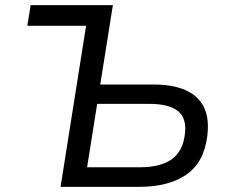

<svg xmlns="http://www.w3.org/2000/svg" viewBox="-20 -725 894 745"><path d="M215 0 314 -625H86L99 -705H418L369 -397H577Q652 -397 701.5 -374.5Q751 -352 772 -307.5Q793 -263 784 -195Q771 -94 702.5 -47Q634 0 520 0ZM318 -76H523Q602 -76 645.5 -106.5Q689 -137 697 -202Q706 -265 671 -293.5Q636 -322 559 -322H357Z"/></svg>

Font: Nunito Sans 7pt
Style: Italic
Weight: 400
Italic angle: -9°
Designer: Vernon Adams
Foundry: Vernon Adams
Version: Version 3.101;gftools[0.9.27]